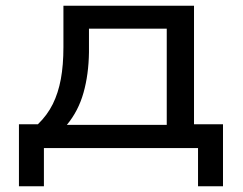

<svg xmlns="http://www.w3.org/2000/svg" viewBox="-20 -516 847 669"><path d="M46 133V-83H112Q145 -115 164 -153.5Q183 -192 192 -240.5Q201 -289 201 -352V-496H656V-83H757V133H670V0H133V133ZM213 -81H561V-416H290V-334Q289 -257 271 -193Q253 -129 213 -81Z"/></svg>

Font: Nunito Sans 7pt Expanded
Style: Regular
Weight: 400
Width: 7
Designer: Vernon Adams
Foundry: Vernon Adams
Version: Version 3.101;gftools[0.9.27]